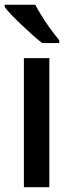

<svg xmlns="http://www.w3.org/2000/svg" viewBox="-32 -783 294 803"><path d="M174.3 -540V0H67.9V-540ZM144 -603Q125.5 -617.7 103 -637.7Q80.6 -657.7 57.9 -679.2Q35.2 -700.7 16.6 -720.2Q-2 -739.7 -12.2 -753.4V-763.2H115.7Q124.5 -745.6 140.4 -719.7Q156.2 -693.8 176.3 -666Q196.3 -638.2 215.8 -614.7V-603Z"/></svg>

Font: Open Sans
Style: Regular
Weight: 600
Width: 3
Foundry: Ascender Corporation
Version: Version 1.000